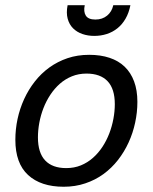

<svg xmlns="http://www.w3.org/2000/svg" viewBox="-20 -710 590 739"><path d="M225.1 8.8Q137.2 8.8 88.1 -36.4Q39.1 -81.5 39.1 -171.9Q39.1 -212.4 47.6 -252.2Q56.2 -292 72.8 -328.4Q89.4 -364.7 113.8 -396Q138.2 -427.2 169.9 -450.2Q201.7 -473.1 240 -486.1Q278.3 -499 323.2 -499Q367.2 -499 401.6 -487.5Q436 -476.1 459.7 -453.4Q483.4 -430.7 496.1 -396.7Q508.8 -362.8 508.8 -317.9Q508.8 -277.8 500.2 -238Q491.7 -198.2 475.1 -161.9Q458.5 -125.5 434.1 -94.2Q409.7 -63 378.2 -40Q346.7 -17.1 308.1 -4.2Q269.5 8.8 225.1 8.8ZM421.9 -309.1Q421.9 -368.2 394 -397.5Q366.2 -426.8 313 -426.8Q282.7 -426.8 256.8 -416.3Q231 -405.8 210.2 -387.5Q189.5 -369.1 173.6 -345Q157.7 -320.8 147.2 -293.7Q136.7 -266.6 131.3 -237.5Q126 -208.5 126 -181.2Q126 -122.1 153.8 -92.5Q181.6 -63 234.9 -63Q265.6 -63 291.3 -73.5Q316.9 -84 337.6 -102.3Q358.4 -120.6 374.3 -144.8Q390.1 -168.9 400.6 -196.3Q411.1 -223.6 416.5 -252.7Q421.9 -281.7 421.9 -309.1ZM481.9 -689.9Q476.1 -660.2 463.1 -637.9Q450.2 -615.7 431.9 -601.1Q413.6 -586.4 390.9 -579.1Q368.2 -571.8 342.8 -571.8Q318.4 -571.8 297.1 -579.1Q275.9 -586.4 261.2 -601.1Q246.6 -615.7 240.5 -637.9Q234.4 -660.2 240.2 -689.9H306.2Q300.8 -665 310.3 -649.9Q319.8 -634.8 347.2 -634.8Q374 -634.8 392.3 -649.9Q410.6 -665 416 -689.9ZM0 -490.2Z"/></svg>

Font: Code New Roman
Style: Italic
Weight: 400
Italic angle: -11°
Monospace: yes
Designer: Sam Radian
Foundry: Code New Roman
Version: Version 1.508 October 19, 2014